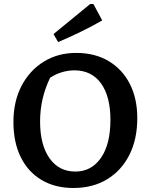

<svg xmlns="http://www.w3.org/2000/svg" viewBox="-20 -927 751 958"><path d="M346 11Q255 11 187.5 -29Q120 -69 83.5 -143Q47 -217 47 -318Q47 -421 87.5 -498.5Q128 -576 198.5 -619.5Q269 -663 360 -663Q453 -663 521.5 -622.5Q590 -582 627.5 -509Q665 -436 665 -338Q665 -232 625.5 -154Q586 -76 514.5 -32.5Q443 11 346 11ZM356 -71Q436 -71 483.5 -139Q531 -207 531 -329Q531 -446 484 -511Q437 -576 351 -576Q321 -576 290 -567Q259 -558 230 -539Q180 -436 180 -321Q180 -204 227 -137.5Q274 -71 356 -71ZM270 -717 247 -757 430 -907H446L490 -825Q436 -794 381 -767.5Q326 -741 270 -717Z"/></svg>

Font: Piazzolla SemiBold
Style: Regular
Weight: 600
Designer: Juan Pablo del Peral
Foundry: Huerta Tipografica
Version: Version 1.330